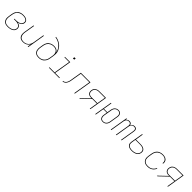

<svg xmlns="http://www.w3.org/2000/svg" viewBox="676 -2988 5249 5249"><g transform="rotate(45 3300.0 -363.5)"><path d="M254 8Q224 8 194.5 3Q165 -2 140.5 -16.5Q116 -31 99 -54Q82 -77 74 -104.5Q66 -132 66.5 -162.5Q67 -193 72 -223L88 -323Q93 -351 102.5 -379Q112 -407 129 -431.5Q146 -456 169.5 -476Q193 -496 220.5 -508Q248 -520 276.5 -524Q305 -528 333 -528Q356 -528 378.5 -525.5Q401 -523 421.5 -516.5Q442 -510 460.5 -498.5Q479 -487 491.5 -470.5Q504 -454 508.5 -432Q513 -410 509 -387Q505 -364 492.5 -343Q480 -322 460 -307.5Q440 -293 417.5 -284.5Q395 -276 372 -272Q397 -265 419.5 -254Q442 -243 458.5 -224Q475 -205 480.5 -179.5Q486 -154 482 -127Q478 -104 466 -82Q454 -60 435 -44.5Q416 -29 393.5 -19Q371 -9 347.5 -3Q324 3 300.5 5.5Q277 8 254 8ZM255 -11Q276 -11 297 -13Q318 -15 338.5 -20Q359 -25 379.5 -34Q400 -43 418 -56.5Q436 -70 447 -90Q458 -110 461 -130Q465 -152 460.5 -173.5Q456 -195 443 -210.5Q430 -226 412 -236.5Q394 -247 373.5 -252.5Q353 -258 331 -260Q309 -262 287 -262H227L230 -281H290Q310 -281 330 -282.5Q350 -284 369.5 -288.5Q389 -293 409 -300.5Q429 -308 446 -320.5Q463 -333 474 -351.5Q485 -370 488 -390Q492 -409 488 -428Q484 -447 472.5 -461.5Q461 -476 444.5 -485Q428 -494 410 -499.5Q392 -505 372.5 -507Q353 -509 333 -509Q307 -509 281 -505Q255 -501 230 -490Q205 -479 183 -461Q161 -443 145.5 -420Q130 -397 121.5 -371.5Q113 -346 109 -320L92 -220Q88 -193 87.5 -165.5Q87 -138 94 -113Q101 -88 116 -67Q131 -46 152.5 -33Q174 -20 201 -15.5Q228 -11 255 -11Z M841 8Q812 8 784.5 1.5Q757 -5 735.5 -20.5Q714 -36 699.5 -59.5Q685 -83 679 -110Q673 -137 674 -165.5Q675 -194 680 -223L729 -520H750L700 -220Q696 -194 695 -168Q694 -142 700 -117.5Q706 -93 718.5 -72Q731 -51 751 -36.5Q771 -22 796 -16.5Q821 -11 847 -11Q872 -11 897 -15.5Q922 -20 945.5 -32Q969 -44 989 -62.5Q1009 -81 1023 -103.5Q1037 -126 1045 -150Q1053 -174 1057 -199L1110 -520H1131L1045 0H1024L1041 -105Q1026 -78 1004 -55.5Q982 -33 955 -18.5Q928 -4 899 2Q870 8 841 8Z M1447 8Q1417 8 1388.5 2Q1360 -4 1336.5 -19Q1313 -34 1297 -56.5Q1281 -79 1273.5 -106.5Q1266 -134 1266.5 -163.5Q1267 -193 1272 -223L1288 -323Q1293 -350 1302 -377Q1311 -404 1327.5 -428Q1344 -452 1367 -471Q1390 -490 1416.5 -501.5Q1443 -513 1470.5 -518Q1498 -523 1525 -523Q1551 -523 1575.5 -519Q1600 -515 1621.5 -504.5Q1643 -494 1660 -477Q1677 -460 1687 -439Q1681 -476 1666.5 -510Q1652 -544 1630.5 -573Q1609 -602 1581.5 -626Q1554 -650 1522.5 -668Q1491 -686 1455.5 -698.5Q1420 -711 1382 -716L1385 -735Q1424 -729 1460.5 -717Q1497 -705 1530 -686.5Q1563 -668 1591.5 -644Q1620 -620 1642.5 -590.5Q1665 -561 1681.5 -527Q1698 -493 1705.5 -455Q1713 -417 1710.5 -377Q1708 -337 1702 -297L1685 -197Q1681 -169 1671.5 -142Q1662 -115 1645.5 -90.5Q1629 -66 1606.5 -46Q1584 -26 1557.5 -14Q1531 -2 1502.5 3Q1474 8 1447 8ZM1447 -11Q1472 -11 1498 -15.5Q1524 -20 1548 -31.5Q1572 -43 1593 -61.5Q1614 -80 1629 -102.5Q1644 -125 1652.5 -150Q1661 -175 1665 -200L1682 -300L1683 -312L1685 -322Q1689 -359 1681.5 -394Q1674 -429 1652.5 -455Q1631 -481 1596.5 -492.5Q1562 -504 1525 -504Q1501 -504 1475.5 -499.5Q1450 -495 1426 -484Q1402 -473 1381 -455.5Q1360 -438 1345 -416Q1330 -394 1321.5 -369.5Q1313 -345 1309 -320L1292 -220Q1288 -193 1287.5 -166.5Q1287 -140 1293 -115.5Q1299 -91 1313 -70Q1327 -49 1348 -35.5Q1369 -22 1394.5 -16.5Q1420 -11 1447 -11Z M1844 0V-19H2044L2124 -501H1943V-520H2148L2065 -19H2247V0ZM2125 -645 2134 -695H2184L2176 -645Z M2368 0 2372 -19Q2387 -19 2402.5 -23.5Q2418 -28 2431.5 -38Q2445 -48 2455.5 -61.5Q2466 -75 2473.5 -89.5Q2481 -104 2486.5 -119Q2492 -134 2496 -149Q2500 -164 2502.5 -179.5Q2505 -195 2508 -211Q2511 -228 2513.5 -245.5Q2516 -263 2519 -281L2559 -520H2931L2845 0H2824L2907 -501H2577L2540 -278Q2538 -266 2536 -255Q2534 -244 2532 -232Q2532 -232 2532 -232Q2532 -232 2532 -232V-231Q2529 -213 2525.5 -194Q2522 -175 2518 -156.5Q2514 -138 2507.5 -119.5Q2501 -101 2492 -83.5Q2483 -66 2470.5 -50Q2458 -34 2441.5 -22Q2425 -10 2406 -5Q2387 0 2368 0Z M3016 0 3261 -234H3238Q3216 -234 3195.5 -237.5Q3175 -241 3157 -250Q3139 -259 3125.5 -273.5Q3112 -288 3104.5 -306.5Q3097 -325 3096 -346Q3095 -367 3099 -388Q3102 -408 3109.5 -427Q3117 -446 3130.5 -462Q3144 -478 3162 -489.5Q3180 -501 3199.5 -508Q3219 -515 3238.5 -517.5Q3258 -520 3278 -520H3531L3445 0H3424L3463 -234H3287L3042 0ZM3238 -253H3466L3507 -501H3278Q3260 -501 3243 -499Q3226 -497 3208.5 -491Q3191 -485 3175.5 -475Q3160 -465 3148 -450.5Q3136 -436 3129 -419Q3122 -402 3119 -385Q3116 -367 3117 -349Q3118 -331 3124 -315Q3130 -299 3142 -286.5Q3154 -274 3169 -266.5Q3184 -259 3201.5 -256Q3219 -253 3238 -253Z M3928 8Q3908 8 3888.5 3.5Q3869 -1 3854 -12.5Q3839 -24 3829 -40.5Q3819 -57 3815 -76Q3811 -95 3811.5 -115.5Q3812 -136 3816 -156L3831 -251H3697L3655 0H3634L3720 -520H3741L3700 -269H3834L3853 -382Q3856 -401 3862 -419.5Q3868 -438 3878 -455Q3888 -472 3902.5 -486.5Q3917 -501 3934.5 -510.5Q3952 -520 3971 -524Q3990 -528 4009 -528Q4030 -528 4049 -523.5Q4068 -519 4083.5 -507.5Q4099 -496 4108.5 -479.5Q4118 -463 4122 -444Q4126 -425 4125.5 -404.5Q4125 -384 4121 -364L4084 -138Q4081 -119 4075 -100.5Q4069 -82 4059 -65Q4049 -48 4034.5 -33.5Q4020 -19 4002.5 -9.5Q3985 0 3966 4Q3947 8 3928 8ZM3928 -11Q3945 -11 3961.5 -14.5Q3978 -18 3993.5 -27Q4009 -36 4021.5 -49Q4034 -62 4042.5 -77Q4051 -92 4056 -108Q4061 -124 4064 -141L4101 -367Q4104 -384 4104.5 -401.5Q4105 -419 4102 -435Q4099 -451 4091.5 -465.5Q4084 -480 4071.5 -490.5Q4059 -501 4042.5 -505Q4026 -509 4009 -509Q3992 -509 3975.5 -505.5Q3959 -502 3943.5 -493Q3928 -484 3915.5 -471Q3903 -458 3894.5 -443Q3886 -428 3881 -412Q3876 -396 3874 -379L3836 -153Q3833 -136 3832.5 -118.5Q3832 -101 3835 -85Q3838 -69 3845.5 -54.5Q3853 -40 3865.5 -29.5Q3878 -19 3894.5 -15Q3911 -11 3928 -11Z M4234 0 4320 -520H4341L4334 -474Q4342 -487 4353.5 -497.5Q4365 -508 4378.5 -515Q4392 -522 4406.5 -525Q4421 -528 4435 -528Q4452 -528 4467.5 -524Q4483 -520 4495 -510.5Q4507 -501 4514 -487Q4521 -473 4523 -457Q4531 -473 4542.5 -487Q4554 -501 4569 -510.5Q4584 -520 4600.5 -524Q4617 -528 4634 -528Q4657 -528 4677.5 -519.5Q4698 -511 4709.5 -493Q4721 -475 4722.5 -452Q4724 -429 4720 -406L4653 0H4632L4700 -410Q4703 -429 4701.5 -447.5Q4700 -466 4690.5 -480.5Q4681 -495 4664 -502Q4647 -509 4628 -509Q4608 -509 4588 -501Q4568 -493 4553.5 -477.5Q4539 -462 4531.5 -442Q4524 -422 4521 -403L4454 0H4433L4501 -410Q4504 -429 4502.5 -447.5Q4501 -466 4491.5 -480.5Q4482 -495 4465 -502Q4448 -509 4429 -509Q4409 -509 4389 -501Q4369 -493 4354.5 -477.5Q4340 -462 4332.5 -442Q4325 -422 4322 -403L4255 0Z M5048 8Q5023 8 4998 5Q4973 2 4951 -6.5Q4929 -15 4910 -30Q4891 -45 4880 -65.5Q4869 -86 4867 -111Q4865 -136 4869 -161L4929 -520H4950L4913 -295H5089Q5114 -295 5138.5 -292.5Q5163 -290 5185.5 -282.5Q5208 -275 5227.5 -262Q5247 -249 5260 -229.5Q5273 -210 5276 -185.5Q5279 -161 5275 -136Q5271 -113 5260 -90Q5249 -67 5230.5 -50Q5212 -33 5189.5 -21.5Q5167 -10 5143 -3.5Q5119 3 5095.5 5.5Q5072 8 5048 8ZM5049 -11Q5070 -11 5091.5 -13Q5113 -15 5134 -21Q5155 -27 5175.5 -36.5Q5196 -46 5213.5 -61.5Q5231 -77 5241 -97.5Q5251 -118 5255 -139Q5258 -161 5255 -182.5Q5252 -204 5240.5 -220.5Q5229 -237 5211.5 -248Q5194 -259 5174 -265.5Q5154 -272 5132.5 -274.5Q5111 -277 5089 -277H4909L4890 -158Q4886 -136 4888 -114Q4890 -92 4900 -74Q4910 -56 4926.5 -43.5Q4943 -31 4963 -23.5Q4983 -16 5004.5 -13.5Q5026 -11 5049 -11Z M5657 8Q5627 8 5597.5 2.5Q5568 -3 5543.5 -17.5Q5519 -32 5501.5 -54.5Q5484 -77 5475.5 -104.5Q5467 -132 5467 -162.5Q5467 -193 5472 -223L5488 -323Q5493 -351 5502 -378Q5511 -405 5527 -429.5Q5543 -454 5566 -474Q5589 -494 5615.5 -506Q5642 -518 5669.5 -523Q5697 -528 5725 -528Q5750 -528 5775 -524.5Q5800 -521 5822.5 -512Q5845 -503 5863 -487.5Q5881 -472 5892 -451Q5903 -430 5906.5 -405Q5910 -380 5905 -354Q5905 -354 5905 -353.5Q5905 -353 5905 -352H5884Q5884 -353 5884.5 -353.5Q5885 -354 5885 -354Q5888 -377 5885.5 -399Q5883 -421 5873 -440Q5863 -459 5847 -472.5Q5831 -486 5811.5 -494.5Q5792 -503 5769.5 -506Q5747 -509 5725 -509Q5700 -509 5674 -504.5Q5648 -500 5624 -488.5Q5600 -477 5579.5 -458.5Q5559 -440 5544 -417.5Q5529 -395 5521 -370Q5513 -345 5509 -320L5492 -220Q5488 -193 5487.5 -165.5Q5487 -138 5494.5 -113Q5502 -88 5517.5 -67.5Q5533 -47 5555 -34Q5577 -21 5603.5 -16Q5630 -11 5657 -11Q5690 -11 5723 -18.5Q5756 -26 5785 -44.5Q5814 -63 5836.5 -91Q5859 -119 5872 -150L5890 -143Q5876 -110 5852 -79.5Q5828 -49 5796 -29Q5764 -9 5728 -0.5Q5692 8 5657 8Z M6016 0 6261 -234H6238Q6216 -234 6195.5 -237.5Q6175 -241 6157 -250Q6139 -259 6125.5 -273.5Q6112 -288 6104.5 -306.5Q6097 -325 6096 -346Q6095 -367 6099 -388Q6102 -408 6109.5 -427Q6117 -446 6130.5 -462Q6144 -478 6162 -489.5Q6180 -501 6199.5 -508Q6219 -515 6238.5 -517.5Q6258 -520 6278 -520H6531L6445 0H6424L6463 -234H6287L6042 0ZM6238 -253H6466L6507 -501H6278Q6260 -501 6243 -499Q6226 -497 6208.5 -491Q6191 -485 6175.5 -475Q6160 -465 6148 -450.5Q6136 -436 6129 -419Q6122 -402 6119 -385Q6116 -367 6117 -349Q6118 -331 6124 -315Q6130 -299 6142 -286.5Q6154 -274 6169 -266.5Q6184 -259 6201.5 -256Q6219 -253 6238 -253Z"/></g></svg>

Font: Iosevka SS04 Thin Extended
Style: Italic
Weight: 100
Width: 7
Italic angle: -9°
Monospace: yes
Designer: Belleve Invis
Foundry: Belleve Invis
Version: Version 19.0.0; ttfautohint (v1.8.4)